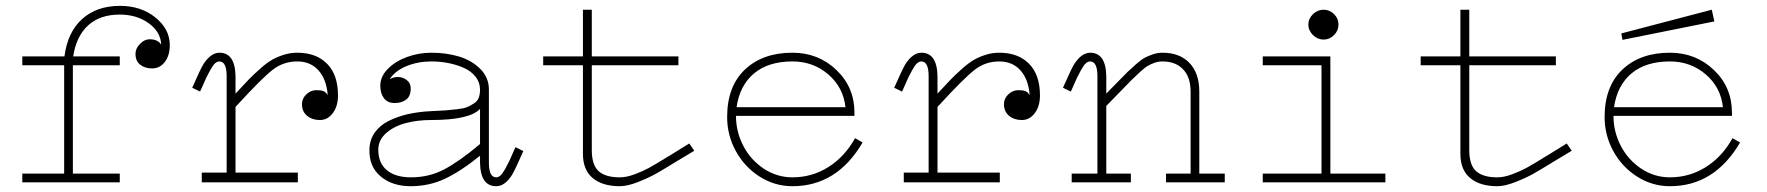

<svg xmlns="http://www.w3.org/2000/svg" viewBox="-20 -623 6036 656"><path d="M530.8 -470.2Q528.8 -514.6 487.8 -543.9Q446.8 -573.2 389.2 -573.2Q321.8 -573.2 281.2 -536.4Q240.7 -499.5 230 -430.2H389.2V-399.9H229V-29.8H389.2V0H56.2V-29.8H199.2V-399.9H56.2V-430.2H200.2Q210.9 -513.2 260.7 -558.1Q310.5 -603 390.1 -603Q461.9 -603 511 -563.2Q560.1 -523.4 560.1 -469.2Q560.1 -433.1 543 -411.1Q525.9 -389.2 500 -389.2Q475.1 -389.2 459 -401.9Q442.9 -414.6 442.9 -439Q442.9 -457.5 458.3 -473.1Q473.6 -488.8 491.2 -488.8Q519.5 -488.8 530.8 -470.2Z M995.6 -442.9Q1060.1 -442.9 1097.4 -405.3Q1134.8 -367.7 1134.8 -296.9Q1134.8 -260.3 1117.2 -236.6Q1099.6 -212.9 1072.8 -212.9Q1046.9 -212.9 1029.3 -227.3Q1011.7 -241.7 1011.7 -267.1Q1011.7 -286.6 1026.9 -300.8Q1042 -314.9 1060.5 -314.9Q1075.7 -314.9 1084.2 -312Q1092.8 -309.1 1099.6 -297.9Q1095.7 -351.6 1068.4 -382.3Q1041 -413.1 995.6 -413.1Q948.2 -413.1 911.6 -384.5Q875 -356 792.5 -266.1Q787.1 -260.7 784.7 -257.8V-33.2H997.6V0H669.4V-33.2H754.4V-362.8Q754.4 -413.1 729.5 -413.1Q722.2 -413.1 715.1 -407Q708 -400.9 698.5 -383.8Q689 -366.7 684.6 -357.2Q680.2 -347.7 668 -319.8Q666.5 -316.9 665.5 -314.7Q664.6 -312.5 663.6 -310.1L636.7 -323.2Q665 -387.7 675.3 -404.3Q700.2 -442.4 729.5 -442.9Q783.2 -442.9 784.7 -362.8V-303.2Q813 -334 829.8 -351.3Q846.7 -368.7 869.6 -388.9Q892.6 -409.2 910.4 -419.2Q928.2 -429.2 950.2 -436Q972.2 -442.9 995.6 -442.9Z M1620.1 -90.8Q1552.7 -36.6 1499 -11.7Q1445.3 13.2 1383.3 13.2Q1320.3 13.2 1280.5 -20.3Q1240.7 -53.7 1242.2 -111.8Q1242.7 -145 1260.5 -170.2Q1278.3 -195.3 1308.6 -210.2Q1338.9 -225.1 1374.5 -233.2Q1410.2 -241.2 1452.1 -243.2Q1485.8 -244.6 1501.7 -245.8Q1517.6 -247.1 1541.5 -249.8Q1565.4 -252.4 1576.2 -257.1Q1586.9 -261.7 1599.1 -269.5Q1611.3 -277.3 1615.7 -289.1Q1620.1 -300.8 1620.1 -316.9Q1620.1 -341.3 1605 -360.6Q1589.8 -379.9 1565.2 -390.9Q1540.5 -401.9 1512.2 -407.5Q1483.9 -413.1 1454.1 -413.1Q1408.2 -413.1 1369.1 -397.2Q1330.1 -381.3 1311 -352.1Q1323.7 -359.9 1339.4 -359.9Q1356 -359.9 1369.6 -349.6Q1383.3 -339.4 1383.3 -320.8Q1383.3 -294.9 1368.2 -283Q1353 -271 1328.1 -271Q1304.2 -271 1291.7 -287.6Q1279.3 -304.2 1279.3 -330.1Q1279.3 -361.8 1305.7 -388.2Q1332 -414.6 1371.8 -428.7Q1411.6 -442.9 1454.1 -442.9Q1504.9 -442.9 1548.1 -429.9Q1591.3 -417 1620.8 -387.7Q1650.4 -358.4 1650.4 -316.9V-66.9Q1650.4 -17.1 1675.3 -17.1Q1682.6 -17.1 1689.7 -23.2Q1696.8 -29.3 1706.3 -46.4Q1715.8 -63.5 1720.2 -73Q1724.6 -82.5 1736.8 -110.4Q1739.7 -116.7 1741.2 -120.1L1768.1 -106.9Q1739.7 -42.5 1730 -26.4Q1705.6 13.2 1675.3 13.2Q1621.6 13.2 1620.1 -66.9ZM1272.5 -111.8Q1272.5 -65.4 1302 -41.3Q1331.5 -17.1 1384.3 -17.1Q1446.3 -17.1 1498 -44.4Q1549.8 -71.8 1620.1 -130.9V-251Q1585 -212.9 1452.1 -212.9Q1405.8 -212.9 1366 -202.4Q1326.2 -191.9 1299.3 -168.2Q1272.5 -144.5 1272.5 -111.8Z M1971.7 -399.9H1835.9V-430.2H1971.7V-589.8H2002V-430.2H2297.9V-399.9H2002V-109.9Q2002 -59.1 2025.4 -38.1Q2048.8 -17.1 2097.7 -17.1Q2120.6 -17.1 2148.7 -27.6Q2176.8 -38.1 2198.5 -50Q2220.2 -62 2264.6 -89.4Q2267.1 -90.8 2268.6 -91.6Q2270 -92.3 2272 -93.8Q2273.9 -95.2 2275.9 -96.2L2335 -132.8L2352.1 -107.9L2295.9 -74.2Q2247.6 -44.4 2222.7 -30.3Q2197.8 -16.1 2160.9 -1.5Q2124 13.2 2097.7 13.2Q2038.6 13.2 2005.1 -14.6Q1971.7 -42.5 1971.7 -97.2Z M2464.4 -223.1Q2464.4 -327.6 2525.1 -385.3Q2585.9 -442.9 2687.5 -442.9Q2775.9 -442.9 2837.6 -384Q2899.4 -325.2 2899.4 -237.8V-227.1H2494.6Q2494.6 -172.4 2520 -124Q2545.4 -75.7 2590.1 -46.4Q2634.8 -17.1 2687.5 -17.1Q2754.4 -17.1 2810.3 -52.2Q2866.2 -87.4 2901.4 -150.9L2927.2 -136.2Q2839.8 13.2 2687.5 13.2Q2627.4 13.2 2575.9 -19.3Q2524.4 -51.8 2494.4 -106.2Q2464.4 -160.6 2464.4 -223.1ZM2868.7 -256.8Q2861.3 -324.7 2809.8 -368.9Q2758.3 -413.1 2687.5 -413.1Q2605 -413.1 2556.2 -372.1Q2507.3 -331.1 2496.6 -256.8Z M3394 -442.9Q3458.5 -442.9 3495.8 -405.3Q3533.2 -367.7 3533.2 -296.9Q3533.2 -260.3 3515.6 -236.6Q3498 -212.9 3471.2 -212.9Q3445.3 -212.9 3427.7 -227.3Q3410.2 -241.7 3410.2 -267.1Q3410.2 -286.6 3425.3 -300.8Q3440.4 -314.9 3459 -314.9Q3474.1 -314.9 3482.7 -312Q3491.2 -309.1 3498 -297.9Q3494.1 -351.6 3466.8 -382.3Q3439.5 -413.1 3394 -413.1Q3346.7 -413.1 3310.1 -384.5Q3273.4 -356 3190.9 -266.1Q3185.5 -260.7 3183.1 -257.8V-33.2H3396V0H3067.9V-33.2H3152.8V-362.8Q3152.8 -413.1 3127.9 -413.1Q3120.6 -413.1 3113.5 -407Q3106.4 -400.9 3096.9 -383.8Q3087.4 -366.7 3083 -357.2Q3078.6 -347.7 3066.4 -319.8Q3064.9 -316.9 3064 -314.7Q3063 -312.5 3062 -310.1L3035.2 -323.2Q3063.5 -387.7 3073.7 -404.3Q3098.6 -442.4 3127.9 -442.9Q3181.6 -442.9 3183.1 -362.8V-303.2Q3211.4 -334 3228.3 -351.3Q3245.1 -368.7 3268.1 -388.9Q3291 -409.2 3308.8 -419.2Q3326.7 -429.2 3348.6 -436Q3370.6 -442.9 3394 -442.9Z M3729.5 -362.8Q3729.5 -413.1 3704.6 -413.1Q3697.3 -413.1 3690.2 -407Q3683.1 -400.9 3673.6 -383.8Q3664.1 -366.7 3659.7 -357.2Q3655.3 -347.7 3643.1 -319.8Q3641.6 -316.9 3640.6 -314.7Q3639.6 -312.5 3638.7 -310.1L3611.8 -323.2Q3640.1 -387.7 3650.4 -404.3Q3675.3 -442.4 3704.6 -442.9Q3758.3 -442.9 3759.8 -362.8V-303.2Q3773.4 -316.9 3797.6 -341.8Q3821.8 -366.7 3832.3 -377Q3842.8 -387.2 3861.1 -403.3Q3879.4 -419.4 3891.4 -425.8Q3903.3 -432.1 3919.4 -437.5Q3935.5 -442.9 3951.7 -442.9Q4010.7 -442.9 4044.2 -407.7Q4077.6 -372.6 4077.6 -310.1V-29.8H4164.6V0H3963.9V-29.8H4047.9V-310.1Q4047.9 -359.4 4022.2 -386.2Q3996.6 -413.1 3951.7 -413.1Q3938 -413.1 3925.3 -408.7Q3912.6 -404.3 3902.3 -398.4Q3892.1 -392.6 3875 -377Q3857.9 -361.3 3845.9 -349.4Q3834 -337.4 3806.9 -309.3Q3779.8 -281.2 3759.8 -261.2V-29.8H3843.8V0H3641.6V-29.8H3729.5Z M4502.4 -487.8Q4481.4 -487.8 4465.8 -503.4Q4450.2 -519 4450.2 -539.1Q4450.2 -559.1 4465.8 -574.5Q4481.4 -589.8 4502.4 -589.8Q4522.9 -589.8 4538.1 -574.7Q4553.2 -559.6 4553.2 -539.1Q4553.2 -518.6 4538.1 -503.2Q4522.9 -487.8 4502.4 -487.8ZM4525.4 -430.2V-29.8H4713.4V0H4294.4V-29.8H4495.1V-399.9H4294.4V-430.2Z M4969.7 -399.9H4834V-430.2H4969.7V-589.8H5000V-430.2H5295.9V-399.9H5000V-109.9Q5000 -59.1 5023.4 -38.1Q5046.9 -17.1 5095.7 -17.1Q5118.7 -17.1 5146.7 -27.6Q5174.8 -38.1 5196.5 -50Q5218.3 -62 5262.7 -89.4Q5265.1 -90.8 5266.6 -91.6Q5268.1 -92.3 5270 -93.8Q5272 -95.2 5273.9 -96.2L5333 -132.8L5350.1 -107.9L5293.9 -74.2Q5245.6 -44.4 5220.7 -30.3Q5195.8 -16.1 5158.9 -1.5Q5122.1 13.2 5095.7 13.2Q5036.6 13.2 5003.2 -14.6Q4969.7 -42.5 4969.7 -97.2Z M5523.4 -486.8 5837.4 -549.8 5828.6 -589.8 5519.5 -508.8ZM5462.4 -223.1Q5462.4 -327.6 5523.2 -385.3Q5584 -442.9 5685.5 -442.9Q5773.9 -442.9 5835.7 -384Q5897.5 -325.2 5897.5 -237.8V-227.1H5492.7Q5492.7 -172.4 5518.1 -124Q5543.5 -75.7 5588.1 -46.4Q5632.8 -17.1 5685.5 -17.1Q5752.4 -17.1 5808.3 -52.2Q5864.3 -87.4 5899.4 -150.9L5925.3 -136.2Q5837.9 13.2 5685.5 13.2Q5625.5 13.2 5574 -19.3Q5522.5 -51.8 5492.4 -106.2Q5462.4 -160.6 5462.4 -223.1ZM5866.7 -256.8Q5859.4 -324.7 5807.9 -368.9Q5756.3 -413.1 5685.5 -413.1Q5603 -413.1 5554.2 -372.1Q5505.4 -331.1 5494.6 -256.8Z"/></svg>

Font: Compagnon Light
Style: Regular
Weight: 400
Designer: Juliette Duhe, Lea Pradine
Foundry: Velvetyne Type Foundry
Version: Version 1.000;PS 001.000;hotconv 1.0.88;makeotf.lib2.5.64775